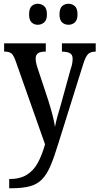

<svg xmlns="http://www.w3.org/2000/svg" viewBox="-20 -767 530 1023"><path d="M29 187Q86 187 122.5 164.5Q159 142 181.5 100.5Q204 59 220 2L64 -440Q53 -472 41 -482Q29 -492 6 -492H2V-536H224V-492H221Q193 -492 181.5 -482.5Q170 -473 170 -455Q170 -444 173 -430Q176 -416 182 -399L237 -233Q266 -141 273 -91Q278 -118 286 -146.5Q294 -175 303 -205L357 -401Q362 -414 364.5 -428Q367 -442 367 -454Q367 -475 353.5 -483Q340 -491 313 -492H310V-536H490V-492H488Q463 -492 449 -478.5Q435 -465 421 -418L291 -3Q269 70 249 116.5Q229 163 203.5 189Q178 215 139 225.5Q100 236 40 236H29ZM345 -635Q325 -635 311 -647.5Q297 -660 297 -690Q297 -722 311 -734.5Q325 -747 345 -747Q364 -747 378.5 -734.5Q393 -722 393 -690Q393 -660 378.5 -647.5Q364 -635 345 -635ZM181 -635Q162 -635 148.5 -647.5Q135 -660 135 -690Q135 -722 148.5 -734.5Q162 -747 181 -747Q200 -747 215 -734.5Q230 -722 230 -690Q230 -660 215 -647.5Q200 -635 181 -635Z"/></svg>

Font: Noto Serif Tamil Condensed Medium
Style: Italic
Weight: 500
Width: 3
Italic angle: -12°
Designer: Indian Type Foundry, Tom Grace, and the Monotype Design Team
Foundry: Monotype Imaging Inc.
Version: Version 2.003; ttfautohint (v1.8.4.7-5d5b)